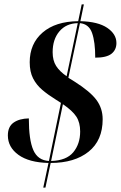

<svg xmlns="http://www.w3.org/2000/svg" viewBox="-20 -780 553 879"><path d="M202 -34Q113 -36 64.5 -71Q16 -106 16 -160Q16 -200 42 -218.5Q68 -237 112 -238Q112 -140 132.5 -93Q153 -46 204 -43L259 -309L234 -325Q200 -346 173.5 -368.5Q147 -391 131.5 -421Q116 -451 116 -495Q116 -580 175 -631Q234 -682 338 -683L354 -760H364L348 -683Q429 -681 471 -652.5Q513 -624 513 -583Q513 -552 490.5 -534Q468 -516 416 -516Q416 -588 401.5 -629Q387 -670 346 -674L293 -424L322 -406Q393 -361 421.5 -322.5Q450 -284 450 -234Q450 -137 385.5 -85.5Q321 -34 212 -34L188 79H178ZM336 -674Q283 -673 252 -636.5Q221 -600 221 -541Q221 -503 237 -478Q253 -453 285 -431ZM214 -43Q284 -45 315.5 -83Q347 -121 347 -178Q347 -219 329.5 -246Q312 -273 268 -303Z"/></svg>

Font: Noto Serif Display Condensed SemiBold
Style: Italic
Weight: 600
Width: 3
Italic angle: -12°
Designer: Monotype Design Team
Foundry: Monotype Imaging Inc.
Version: Version 2.009